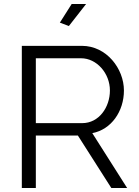

<svg xmlns="http://www.w3.org/2000/svg" viewBox="-20 -939 693 959"><path d="M410 -919H338L279 -826L324 -809ZM159 0V-262H369L536 0H615L441 -274C536 -292 599 -383 599 -487C599 -596 512 -710 389 -710H89V0ZM159 -648H385C463 -648 529 -573 529 -487C529 -403 474 -324 391 -324H159Z"/></svg>

Font: Raleway Reg
Style: Regular
Weight: 400
Designer: Matt McInerney, Pablo Impallari, Rodrigo Fuenzalida
Foundry: Matt McInerney, Pablo Impallari, Rodrigo Fuenzalida
Version: Version 3.00 July 28, 2015